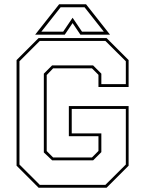

<svg xmlns="http://www.w3.org/2000/svg" viewBox="-20 -878 679 898"><path d="M160.5 0 57.5 -103V-597L160.5 -700H478.5L581.5 -597V-471H440.5V-528L410 -558.5H228.5L198.5 -527V-171.5L228.5 -141.5H410L440.5 -172V-241H302V-382H581.5V-103L478.5 0ZM166 -13.5H473L568.5 -108.5V-368.5H315.5V-254H454V-166.5L415.5 -128H224L185 -165V-533.5L223.5 -572H415.5L454 -533.5V-484.5H568.5V-591.5L473 -686.5H166L71 -591.5V-108.5ZM256.5 -858H382.5L494.5 -716H356L319.5 -770L283 -716H144.5ZM263.5 -844 173.5 -730H275.5L319.5 -795L363.5 -730H465.5L375.5 -844Z"/></svg>

Font: Tourney Thin
Style: Regular
Weight: 100
Designer: Tyler Finck
Foundry: Etcetera Type Co
Version: Version 1.015